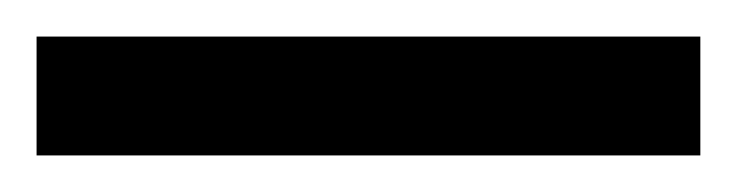

<svg xmlns="http://www.w3.org/2000/svg" viewBox="-22 -23 403 105"><path d="M-2 62V-3H361V62Z"/></svg>

Font: Noto Sans Telugu UI ExtraCondensed Medium
Style: Regular
Weight: 500
Width: 2
Designer: Jelle Bosma - Monotype Design Team
Foundry: Monotype Imaging Inc.
Version: Version 2.005; ttfautohint (v1.8.4.7-5d5b)